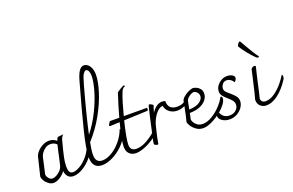

<svg xmlns="http://www.w3.org/2000/svg" viewBox="-119 -1496 3023 1979"><g transform="rotate(-20 1392.5 -506.0)"><path d="M648 -205Q648 -159 607.5 -108Q567 -57 509.5 -22.5Q452 12 404 12Q365 12 344 -12Q323 -36 319 -74Q294 -38 256 -15Q218 8 188 8Q162 8 136.5 -9.5Q111 -27 95 -52.5Q79 -78 78 -101L127 -303Q133 -327 157.5 -354.5Q182 -382 217 -400Q252 -418 288 -418Q334 -418 369 -387Q378 -411 382.5 -417Q387 -423 396 -424L445 -429L448 -427Q428 -411 419 -377Q388 -261 376.5 -206Q365 -151 365 -109Q365 -67 376 -47.5Q387 -28 413 -28Q445 -28 489.5 -54Q534 -80 574 -126.5Q614 -173 635 -231Q648 -231 648 -205ZM309 -137 328 -219Q332 -239 342 -283.5Q352 -328 358 -352Q330 -380 290 -380Q259 -380 234 -363.5Q209 -347 193 -323.5Q177 -300 173 -282L133 -104Q135 -79 153 -59Q171 -39 192 -39Q209 -39 233.5 -51Q258 -63 279.5 -85.5Q301 -108 309 -137Z M1036 -247Q1036 -229 1026 -209Q998 -150 946 -100.5Q894 -51 833.5 -22Q773 7 721 7Q615 7 615 -116Q615 -202 662 -392.5Q709 -583 798 -898Q817 -963 839.5 -994Q862 -1025 891 -1025Q912 -1025 931.5 -1010.5Q951 -996 964 -966Q977 -936 977 -892Q977 -821 943.5 -712Q910 -603 843 -482Q776 -361 682 -258Q665 -170 665 -127Q665 -79 684.5 -58.5Q704 -38 739 -38Q788 -38 843.5 -71Q899 -104 945 -160Q991 -216 1014 -280Q1024 -280 1030 -270.5Q1036 -261 1036 -247ZM697 -334Q771 -427 824.5 -537Q878 -647 904.5 -743Q931 -839 931 -894Q931 -925 922 -947.5Q913 -970 892 -970Q880 -970 863.5 -945Q847 -920 824 -835Q740 -533 697 -334Z M1363 -149Q1363 -141 1360 -135Q1357 -129 1350 -120Q1324 -89 1277.5 -58.5Q1231 -28 1180 -9Q1129 10 1091 10Q1048 10 1019.5 -16.5Q991 -43 991 -96Q991 -163 1039 -348L933 -344Q931 -345 927.5 -347.5Q924 -350 923 -352Q926 -357 934 -372Q942 -387 948 -393L1051 -392Q1084 -514 1127 -643Q1145 -657 1173 -673.5Q1201 -690 1207 -690Q1216 -686 1218 -679Q1200 -672 1190 -660.5Q1180 -649 1170 -623Q1141 -549 1100 -392L1355 -391L1356 -375Q1356 -367 1353 -364Q1350 -361 1339 -360Q1325 -359 1089 -350Q1043 -162 1043 -99Q1043 -64 1060 -47.5Q1077 -31 1112 -31Q1214 -31 1358 -166Q1363 -159 1363 -149Z M1777 -340Q1777 -319 1757.5 -299.5Q1738 -280 1706.5 -268Q1675 -256 1643 -256Q1593 -256 1557.5 -282Q1522 -308 1512 -355Q1467 -350 1429.5 -298Q1392 -246 1377 -185Q1375 -175 1362 -123.5Q1349 -72 1337 -2Q1336 1 1334.5 2.5Q1333 4 1328 4Q1321 4 1307 -2Q1293 -8 1293 -15Q1293 -29 1298 -52Q1359 -334 1377 -401Q1379 -410 1381.5 -413Q1384 -416 1390 -416Q1394 -416 1407 -409.5Q1420 -403 1428 -396L1410 -338L1404 -318Q1427 -354 1457 -376Q1487 -398 1521 -398Q1531 -398 1541 -396Q1551 -394 1555 -391Q1555 -342 1580.5 -318.5Q1606 -295 1652 -295Q1693 -295 1720 -309Q1747 -323 1767 -357Q1771 -356 1774 -351Q1777 -346 1777 -340Z M2123 -219Q2123 -179 2071.5 -125.5Q2020 -72 1950 -33.5Q1880 5 1833 5Q1788 5 1755 -18.5Q1722 -42 1704.5 -71Q1687 -100 1687 -114Q1703 -171 1722 -272L1733 -328Q1737 -348 1762 -369.5Q1787 -391 1818 -405.5Q1849 -420 1868 -420Q1883 -420 1904.5 -410.5Q1926 -401 1942.5 -381Q1959 -361 1959 -330Q1959 -294 1935 -262Q1911 -230 1864 -210Q1817 -190 1751 -190L1737 -123Q1737 -114 1747.5 -93Q1758 -72 1781.5 -55Q1805 -38 1841 -38Q1889 -38 1942 -69.5Q1995 -101 2039 -148Q2083 -195 2105 -239Q2123 -236 2123 -219ZM1776 -316Q1766 -271 1758 -225Q1835 -228 1874 -255.5Q1913 -283 1913 -318Q1913 -343 1895 -361Q1877 -379 1860 -379Q1848 -379 1829 -369Q1810 -359 1794.5 -344Q1779 -329 1776 -316Z M2003 -63Q2003 -79 2012 -89Q2021 -99 2032 -101Q2043 -63 2068 -44Q2093 -25 2129 -25Q2174 -25 2201 -50.5Q2228 -76 2228 -110Q2228 -135 2213.5 -154Q2199 -173 2170 -198Q2138 -226 2122.5 -246.5Q2107 -267 2107 -296Q2107 -327 2126.5 -355Q2146 -383 2176.5 -400Q2207 -417 2240 -417Q2269 -417 2293.5 -404.5Q2318 -392 2318 -371Q2318 -351 2294 -329Q2281 -352 2262 -364.5Q2243 -377 2222 -377Q2190 -377 2173.5 -353.5Q2157 -330 2157 -307Q2157 -288 2170 -273Q2183 -258 2211 -235Q2245 -206 2263 -183Q2281 -160 2281 -129Q2281 -96 2259.5 -63Q2238 -30 2200.5 -8.5Q2163 13 2118 13Q2070 13 2036.5 -10Q2003 -33 2003 -63Z M2430 -86Q2445 -134 2482 -299Q2500 -380 2504 -396Q2517 -418 2540 -418Q2555 -418 2555 -408Q2548 -383 2535.5 -328.5Q2523 -274 2516 -243Q2489 -119 2479 -84Q2479 -61 2492.5 -48.5Q2506 -36 2528 -36Q2578 -36 2628.5 -71.5Q2679 -107 2717.5 -154Q2756 -201 2775 -235Q2781 -233 2783 -228.5Q2785 -224 2785 -213Q2785 -198 2775 -182Q2721 -97 2654 -45Q2587 7 2520 7Q2485 7 2457.5 -16.5Q2430 -40 2430 -86ZM2587 -497Q2553 -530 2516.5 -575Q2480 -620 2453 -663Q2454 -677 2465.5 -692Q2477 -707 2485 -707Q2489 -707 2493 -700Q2527 -642 2531 -634Q2559 -586 2576.5 -557.5Q2594 -529 2621 -493Q2614 -486 2607 -486Q2598 -486 2587 -497Z"/></g></svg>

Font: Charmonman
Style: Regular
Weight: 400
Designer: Ekaluck Peanpanawate
Foundry: Cadson Demak Co.,Ltd.
Version: Version 1.000; ttfautohint (v1.6)